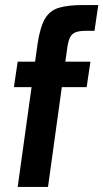

<svg xmlns="http://www.w3.org/2000/svg" viewBox="-20 -740 409 760"><path d="M50 0 129 -568Q139 -634 158.5 -666.5Q178 -699 214 -709.5Q250 -720 308 -720H369L354 -618H320Q295 -618 280 -612.5Q265 -607 258 -593.5Q251 -580 247 -556L170 0ZM35 -395 50 -496H338L323 -395Z"/></svg>

Font: Host Grotesk Light SemiBold
Style: Italic
Weight: 600
Italic angle: -8°
Version: Version 1.003